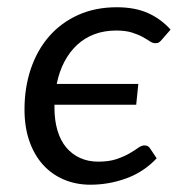

<svg xmlns="http://www.w3.org/2000/svg" viewBox="-20 -505 493 532"><path d="M429.2 -396Q424.8 -390.6 420.9 -387.9Q417 -385.3 410.2 -385.3Q402.8 -385.3 395 -390.6Q387.2 -396 375.2 -402.6Q363.3 -409.2 345.7 -414.8Q328.1 -420.4 301.8 -420.4Q269 -420.4 241.7 -410.2Q214.4 -399.9 193.6 -380.6Q172.9 -361.3 158.4 -334Q144 -306.6 137.2 -272.5H363.3L357.4 -214.8H130.9V-206.5Q130.9 -171.4 139.2 -143.6Q147.5 -115.7 163.3 -96.7Q179.2 -77.6 201.7 -67.4Q224.1 -57.1 252 -57.1Q282.2 -57.1 303 -64.2Q323.7 -71.3 338.1 -79.6Q352.5 -87.9 362.3 -95Q372.1 -102.1 380.4 -102.1Q390.6 -102.1 395.5 -94.2L414.1 -66.4Q378.9 -28.8 330.6 -11Q282.2 6.8 230.5 6.8Q190.4 6.8 156.7 -7.6Q123 -22 98.9 -48.8Q74.7 -75.7 61.3 -114.3Q47.9 -152.8 47.9 -201.7Q47.9 -262.2 65.4 -314.2Q83 -366.2 116 -404.1Q148.9 -441.9 196.3 -463.4Q243.7 -484.9 303.7 -484.9Q354.5 -484.9 390.6 -468.5Q426.8 -452.1 452.6 -422.9Z"/></svg>

Font: Carlito
Style: Italic
Weight: 400
Italic angle: -7°
Designer: Lukasz Dziedzic
Foundry: tyPoland Lukasz Dziedzic
Version: Version 1.104